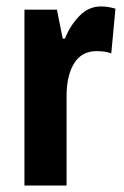

<svg xmlns="http://www.w3.org/2000/svg" viewBox="-20 -577 387 597"><path d="M294 -557Q304 -557 314.5 -555.5Q325 -554 339 -550L326 -411Q308 -418 280 -418Q234 -418 210.5 -380Q187 -342 187 -279V0H56V-547H157L175 -457H182Q197 -496 226 -526.5Q255 -557 294 -557Z"/></svg>

Font: Noto Sans Lao ExtraCondensed
Style: Bold
Weight: 700
Width: 2
Designer: Monotype Design Team
Foundry: Monotype Imaging Inc.
Version: Version 2.003; ttfautohint (v1.8.4.7-5d5b)